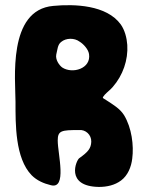

<svg xmlns="http://www.w3.org/2000/svg" viewBox="-20 -738 581 755"><path d="M338.9 -180.7C337.9 -154.3 326.2 -140.6 292 -116.2C280.3 -109.4 234.4 -4.9 369.1 -2.9C400.4 -2.9 431.6 -9.8 456.1 -28.3C482.4 -47.9 496.1 -81.1 500 -114.3C506.8 -166 498 -235.4 467.8 -285.2C451.2 -311.5 423.8 -327.1 398.4 -343.8C382.8 -354.5 379.9 -350.6 391.6 -365.2C401.4 -376 414.1 -384.8 423.8 -396.5C462.9 -441.4 484.4 -502 480.5 -561.5C478.5 -589.8 470.7 -619.1 455.1 -641.6C399.4 -718.8 272.5 -722.7 189.5 -714.8C8.8 -699.2 41 -421.9 41 -336.9C41 -251 39.1 -116.2 104.5 -48.8C125 -28.3 151.4 -16.6 179.7 -9.8C245.1 7.8 207 -132.8 207 -185.5C207 -224.6 221.7 -226.6 290 -226.6C316.4 -229.5 339.8 -208 338.9 -180.7ZM224.6 -472.7C212.9 -481.4 197.3 -502.9 201.2 -523.4C206.1 -542 206.1 -562.5 220.7 -573.2C239.3 -588.9 272.5 -589.8 293 -574.2C307.6 -565.4 327.1 -544.9 330.1 -525.4C338.9 -467.8 264.6 -446.3 224.6 -472.7Z"/></svg>

Font: Day Care
Style: Regular
Weight: 400
Designer: Noponies
Version: Version 1.000;PS 001.000;hotconv 1.0.88;makeotf.lib2.5.64775